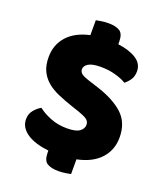

<svg xmlns="http://www.w3.org/2000/svg" viewBox="-146 -794 817 980"><g transform="rotate(20 262.5 -304.5)"><path d="M241 -241Q197 -256 161 -271.5Q125 -287 99 -309Q73 -331 58.5 -361.5Q44 -392 44 -436Q44 -504 86 -550.5Q128 -597 206 -614V-695Q215 -697 234 -700Q253 -703 273 -703Q312 -703 334 -689.5Q356 -676 356 -632V-619Q418 -611 455.5 -587Q493 -563 493 -521Q493 -495 481 -476.5Q469 -458 452 -445Q430 -459 393 -469.5Q356 -480 312 -480Q267 -480 246 -467.5Q225 -455 225 -436Q225 -421 238 -411.5Q251 -402 277 -394L330 -377Q424 -347 474.5 -300.5Q525 -254 525 -174Q525 -106 482 -58.5Q439 -11 356 6V86Q347 88 328 91Q309 94 289 94Q250 94 228 80.5Q206 67 206 23V13Q170 9 140.5 0Q111 -9 89.5 -23Q68 -37 56 -56Q44 -75 44 -99Q44 -128 61 -148.5Q78 -169 98 -180Q126 -158 166.5 -142Q207 -126 255 -126Q304 -126 324 -141Q344 -156 344 -176Q344 -196 328 -206.5Q312 -217 283 -227Z"/></g></svg>

Font: Baloo Bhaijaan
Style: Regular
Weight: 400
Designer: Devika Bhansali and Ek Type
Foundry: Ek Type
Version: Version 1.443;PS 1.000;hotconv 16.6.51;makeotf.lib2.5.65220;